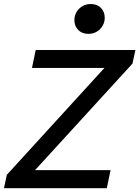

<svg xmlns="http://www.w3.org/2000/svg" viewBox="-48 -957 709 977"><path d="M-27.8 0.5 -13.2 -67.4 483.4 -611.3H114.7L133.8 -702.6H641.1L626 -633.3L130.4 -91.3H514.6L495.6 0.5ZM401.9 -784.7Q369.6 -784.7 350.1 -804.4Q330.6 -824.2 330.6 -854.5Q330.6 -888.7 354.7 -912.6Q378.9 -936.5 414.1 -936.5Q446.3 -936.5 465.6 -916.7Q484.9 -897 484.9 -866.7Q484.9 -833 460.9 -808.8Q437 -784.7 401.9 -784.7Z"/></svg>

Font: Schibsted Grotesk Medium
Style: Italic
Weight: 500
Italic angle: -12°
Designer: Bakken & Baeck AS, Henrik Kongsvoll
Foundry: Schibsted ASA
Version: Version 1.100;gftools[0.9.25]